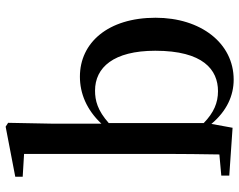

<svg xmlns="http://www.w3.org/2000/svg" viewBox="-106 -748 869 698"><g transform="rotate(-90 329.0 -398.5)"><path d="M389 16C522 16 614 -104 614 -268C614 -441 523 -543 400 -543C339 -543 280 -519 229 -465V-647L232 -804L218 -813L36 -778V-751L119 -746V-232C119 -177 118 -93 117 -36L40 -29V0L214 12L228 -65C275 -9 331 16 389 16ZM231 -438C277 -479 313 -488 349 -488C433 -488 494 -421 494 -269C494 -95 425 -41 347 -41C305 -41 269 -56 231 -93Z"/></g></svg>

Font: Noto Serif CJK HK SemiBold
Style: Regular
Weight: 600
Designer: Ryoko NISHIZUKA 西塚涼子 (kana & ideographs); Frank Grießhammer (Latin, Greek & Cyrillic); Wenlong ZHANG 张文龙 (bopomofo); San
Foundry: Adobe
Version: Version 2.001;hotconv 1.1.0;makeotfexe 2.6.0